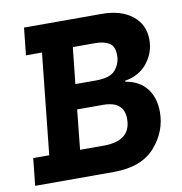

<svg xmlns="http://www.w3.org/2000/svg" viewBox="-75 -720 750 791"><g transform="rotate(-10 300.0 -325.0)"><path d="M402 -650Q482 -650 529.5 -612.5Q577 -575 577 -511Q577 -458 543.5 -415Q510 -372 449 -362V-358Q508 -348 538 -309Q568 -270 568 -211Q568 -129 511 -64.5Q454 0 338 0H9L21 -114H88L132 -536H65L77 -650ZM331 -384Q392 -384 413.5 -411Q435 -438 435 -470Q435 -510 412.5 -523Q390 -536 356 -536H261L245 -384ZM316 -114Q430 -114 430 -206Q430 -280 342 -280H234L217 -114Z"/></g></svg>

Font: Zilla Slab
Style: Bold Italic
Weight: 700
Italic angle: -6°
Designer: Typotheque.com
Foundry: Typotheque type foundry
Version: Version 1.1; 2017; ttfautohint (v1.6)